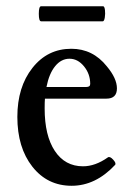

<svg xmlns="http://www.w3.org/2000/svg" viewBox="-20 -580 420 611"><path d="M110.8 -512.2Q103.5 -512.2 103.5 -536.1Q103.5 -560.1 110.8 -560.1H308.1Q312.5 -560.1 314 -548.1Q315.4 -536.1 313.5 -524.2Q311.5 -512.2 307.1 -512.2ZM208 11.2Q130.9 11.2 83 -49.6Q35.2 -110.4 35.2 -208Q35.2 -303.2 83.3 -364Q131.3 -424.8 207 -424.8Q275.4 -424.8 319.8 -369.1Q352.1 -330.6 352.1 -298.8Q352.1 -266.1 318.8 -266.1H123Q122.1 -256.3 122.1 -234.9Q122.1 -148.4 154.5 -99.6Q187 -50.8 244.1 -50.8Q283.2 -50.8 323.2 -79.1Q329.6 -83.5 340.1 -72Q350.6 -60.5 346.2 -55.2Q284.2 11.2 208 11.2ZM127.9 -303.2H254.9Q267.1 -303.2 267.1 -313Q267.1 -344.7 247.3 -368.9Q227.5 -393.1 201.2 -393.1Q174.8 -393.1 155.5 -369.4Q136.2 -345.7 127.9 -303.2Z"/></svg>

Font: Junicode SmCond Medium
Style: Regular
Weight: 500
Width: 4
Designer: Peter S. Baker
Version: Version 2.206